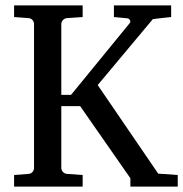

<svg xmlns="http://www.w3.org/2000/svg" viewBox="-20 -691 678 711"><path d="M462.9 0V-30.8L276.9 -297.9H207V-68.8Q207 -61.5 212.6 -54.7Q218.3 -47.9 229 -46.9L286.1 -43V0H32.2V-43L85 -46.9Q95.7 -47.9 100.8 -54.7Q106 -61.5 106 -68.8V-602.1Q106 -609.4 100.8 -616.2Q95.7 -623 85 -624L32.2 -627.9V-670.9H286.1V-627.9L229 -624Q218.3 -623 212.6 -616.2Q207 -609.4 207 -602.1V-339.8H243.2L460.9 -606Q464.4 -610.4 461.2 -616.2Q458 -622.1 453.1 -623L401.9 -627.9V-670.9H613.8V-627.9Q596.2 -626.5 582 -624.5Q569.8 -623 559.1 -621.8Q548.3 -620.6 545.9 -620.1L341.8 -376L565.9 -47.9L638.2 -43V0Z"/></svg>

Font: BabelStone Ogham Lithic
Style: Regular
Weight: 400
Designer: Andrew West
Foundry: BabelStone
Version: Version 1.02 March 14, 2022